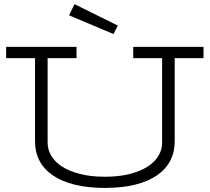

<svg xmlns="http://www.w3.org/2000/svg" viewBox="-20 -898 1017 931"><path d="M9.8 -670.9H351.1V-616.2H210.9V-206.1Q210.9 -172.4 228.8 -142.3Q246.6 -112.3 281.7 -89.8Q316.9 -67.4 368.7 -54.2Q420.4 -41 488.8 -41Q556.6 -41 608.4 -54.2Q660.2 -67.4 695.3 -89.8Q730.5 -112.3 748.3 -142.3Q766.1 -172.4 766.1 -206.1V-616.2H626V-670.9H966.8V-616.2H827.1V-210.9Q827.1 -160.6 805.9 -119.4Q784.7 -78.1 742.4 -48.6Q700.2 -19 636.7 -2.9Q573.2 13.2 488.8 13.2Q404.3 13.2 340.8 -2.9Q277.3 -19 234.9 -48.6Q192.4 -78.1 171.1 -119.4Q149.9 -160.6 149.9 -210.9V-616.2H9.8ZM341.3 -877.9 551.3 -773.9 530.3 -732.9 314.9 -823.7Z"/></svg>

Font: Stint Ultra Expanded
Style: Regular
Weight: 400
Width: 7
Designer: Astigmatic (AOETI)
Foundry: Astigmatic (AOETI)
Version: Version 1.000